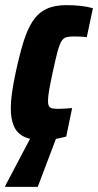

<svg xmlns="http://www.w3.org/2000/svg" viewBox="-36 -538 382 748"><path d="M131 8Q85 8 57.5 -5.5Q30 -19 18 -47Q6 -75 6 -116Q6 -144 11 -178.5Q16 -213 25 -255Q40 -325 55.5 -375Q71 -425 92 -456.5Q113 -488 144.5 -503Q176 -518 222 -518Q253 -518 279 -515Q305 -512 326 -506L302 -393Q289 -395 275.5 -395.5Q262 -396 251 -396Q234 -396 222.5 -393Q211 -390 203 -376.5Q195 -363 187.5 -334.5Q180 -306 169 -255Q160 -213 155.5 -187Q151 -161 151 -145Q151 -130 155.5 -123.5Q160 -117 169 -115.5Q178 -114 192 -114Q204 -114 218 -115Q232 -116 245 -117L222 -6Q196 1 174 4.5Q152 8 131 8ZM-16 190 -15 185 92 -18H189L188 -13L111 190Z"/></svg>

Font: Saira Condensed Black
Style: Italic
Weight: 900
Width: 3
Italic angle: -12°
Designer: Hector Gatti with collaboration of the Omnibus-Type team
Foundry: Omnibus-Type
Version: Version 1.101